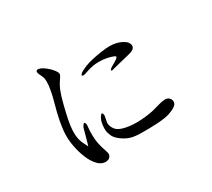

<svg xmlns="http://www.w3.org/2000/svg" viewBox="-130 -912 1261 1144"><g transform="rotate(-30 500.0 -340.0)"><path d="M317 -252Q318 -246 315.5 -225.5Q313 -205 314 -176Q314 -145 320 -117.5Q326 -90 335 -64.5Q344 -39 343 -28Q341 -19 333.5 -10.5Q326 -2 307 0Q289 1 271.5 -9Q254 -19 235.5 -44.5Q217 -70 201.5 -114.5Q186 -159 180 -207.5Q174 -256 182 -309Q186 -344 199 -398L225 -497Q234 -537 237 -565Q240 -593 236 -614Q232 -629 225 -642.5Q218 -656 216.5 -664Q215 -672 219 -676.5Q223 -681 233 -680Q246 -678 261 -668.5Q276 -659 290.5 -646Q305 -633 316.5 -617.5Q328 -602 328 -594Q330 -585 316 -566Q295 -536 283 -506.5Q271 -477 257.5 -424Q244 -371 236 -331Q228 -291 226.5 -260Q225 -229 230 -205Q235 -180 247.5 -156.5Q260 -133 260 -132Q267 -157 276 -188Q285 -219 288 -232.5Q291 -246 298 -256Q305 -266 309.5 -265Q314 -264 317 -252ZM580 -111Q613 -111 646 -115Q679 -119 702 -124.5Q725 -130 749 -137.5Q773 -145 793 -145.5Q813 -146 823.5 -134.5Q834 -123 834 -110Q834 -99 828 -91Q822 -83 809.5 -75.5Q797 -68 770.5 -58.5Q744 -49 682 -45Q619 -42 578 -43Q533 -43 504.5 -51Q476 -59 447 -80Q418 -101 408 -123Q398 -145 396.5 -162.5Q395 -180 398 -199Q400 -217 404.5 -229Q409 -241 416.5 -252Q424 -263 429 -261.5Q434 -260 436 -246Q436 -238 431 -217Q426 -196 428 -187Q430 -170 444 -150.5Q458 -131 495.5 -121Q533 -111 580 -111ZM617 -455Q613 -453 608.5 -453Q604 -453 604 -457Q604 -461 609 -465Q613 -469 629 -478.5Q645 -488 653.5 -493Q662 -498 667 -503Q672 -508 672 -511.5Q672 -515 661 -520Q642 -527 621 -531.5Q600 -536 569 -537Q545 -537 527.5 -534Q510 -531 494.5 -526.5Q479 -522 465 -517Q451 -512 445 -513Q439 -514 437.5 -517.5Q436 -521 447 -531Q452 -535 461.5 -540Q471 -545 490.5 -553Q510 -561 540 -568Q570 -575 606.5 -580.5Q643 -586 668 -586Q713 -585 742 -571Q771 -557 779 -544Q787 -531 787 -523Q787 -508 774.5 -499Q762 -490 739 -485Q716 -480 657 -465L617 -455Z"/></g></svg>

Font: ChillKai
Style: Regular
Weight: 400
Designer: ChillType
Foundry: 寒蝉字型
Version: Version 2.000